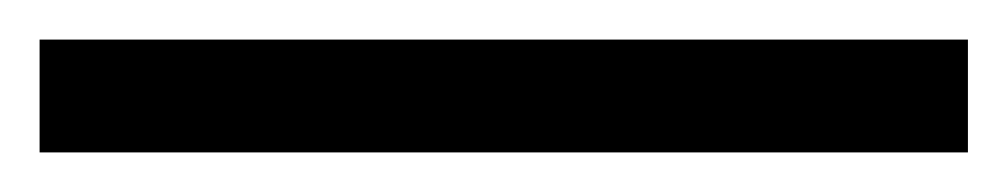

<svg xmlns="http://www.w3.org/2000/svg" viewBox="-25 63 509 97"><path d="M-5 140V83H464V140Z"/></svg>

Font: Noto Serif Gujarati Medium
Style: Regular
Weight: 500
Version: Version 2.102